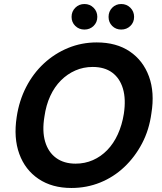

<svg xmlns="http://www.w3.org/2000/svg" viewBox="-20 -923 805 955"><path d="M335 12Q239 12 172 -33Q105 -78 76 -157.5Q47 -237 63 -341Q75 -422 110 -490Q145 -558 198.5 -607.5Q252 -657 319 -684.5Q386 -712 461 -712Q559 -712 625.5 -667Q692 -622 721 -542.5Q750 -463 733 -359Q722 -277 686.5 -209.5Q651 -142 598 -92Q545 -42 478 -15Q411 12 335 12ZM356 -109Q402 -109 442 -126.5Q482 -144 513.5 -176.5Q545 -209 566 -255Q587 -301 596 -357Q607 -430 591.5 -482Q576 -534 538 -562Q500 -590 441 -590Q395 -590 355 -572.5Q315 -555 283 -523Q251 -491 230 -445.5Q209 -400 201 -343Q189 -271 204.5 -218.5Q220 -166 259 -137.5Q298 -109 356 -109ZM400 -776Q373 -776 354.5 -794Q336 -812 336 -839Q336 -866 354.5 -884.5Q373 -903 400 -903Q427 -903 445.5 -884.5Q464 -866 464 -839Q464 -812 445.5 -794Q427 -776 400 -776ZM583 -776Q556 -776 538 -794Q520 -812 520 -839Q520 -866 538 -884.5Q556 -903 583 -903Q610 -903 628.5 -884.5Q647 -866 647 -839Q647 -812 628.5 -794Q610 -776 583 -776Z"/></svg>

Font: DM Sans 10pt
Style: Bold Italic
Weight: 700
Italic angle: -10°
Version: Version 4.004;gftools[0.9.30]